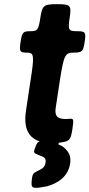

<svg xmlns="http://www.w3.org/2000/svg" viewBox="-20 -678 430 923"><path d="M231 10C248 10 264 9 278 6C316 0 320 -8 328 -57C335 -105 334 -108 316 -107C309 -106 301 -106 293 -106C254 -106 242 -122 248 -161L268 -293C287 -413 293 -425 334 -425C375 -425 380 -430 387 -477C394 -523 391 -528 350 -528C309 -528 306 -534 315 -593C324 -652 319 -658 255 -658C190 -658 183 -652 174 -593C165 -534 160 -528 126 -528C91 -528 86 -523 79 -477C72 -430 75 -425 110 -425C144 -425 146 -412 126 -286L105 -146C89 -43 129 10 231 10ZM199 104C197 119 189 129 178 135C144 155 137 148 133 185C129 222 132 228 168 224C181 222 193 220 204 218C257 204 307 172 317 109C321 84 316 65 306 51C276 11 257 24 262 11C266 -2 261 -3 214 -3C166 -3 160 0 149 32C137 63 145 57 183 74C195 79 202 87 199 104Z"/></svg>

Font: Asimov Print
Style: AIt
Weight: 500
Designer: Google
Version: Version 2.000980: 2014